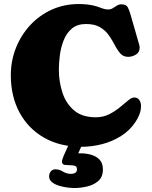

<svg xmlns="http://www.w3.org/2000/svg" viewBox="-20 -716 760 962"><path d="M686.5 -185.5Q686.5 -164.1 679 -144Q671.4 -124 659.7 -106.4Q630.9 -62.5 586.7 -34.7Q542.5 -6.8 491.2 6.3Q439.9 19.5 389.2 19.5Q281.7 19.5 201.9 -25.6Q122.1 -70.8 78.1 -151.9Q34.2 -232.9 34.2 -339.4Q34.2 -411.1 59.6 -475.3Q85 -539.6 130.9 -589.4Q176.8 -639.2 239 -667.5Q301.3 -695.8 375 -695.8Q397.9 -695.8 420.9 -693.1Q443.8 -690.4 465.8 -683.6Q479.5 -679.2 493.2 -673.8Q506.8 -668.5 521.5 -668.5Q534.7 -668.5 545.2 -675Q555.7 -681.6 565.9 -688Q576.2 -694.3 587.9 -694.3Q612.8 -694.3 620.6 -678.7Q628.4 -663.1 633.8 -643.6L677.7 -491.2Q679.7 -484.9 679.7 -477.1Q679.7 -454.1 661.1 -442.6Q642.6 -431.2 622.1 -431.2Q598.1 -431.2 583.3 -447.8Q568.4 -464.4 555.7 -489Q543 -513.7 526.1 -538.1Q509.3 -562.5 482.2 -579.1Q455.1 -595.7 410.6 -595.7Q367.2 -595.7 340.3 -573Q313.5 -550.3 299.3 -514.9Q285.2 -479.5 280 -439.9Q274.9 -400.4 274.9 -367.2Q274.9 -307.6 292.5 -252.9Q310.1 -198.2 350.6 -163.3Q391.1 -128.4 460 -128.4Q496.6 -128.4 526.4 -143.3Q556.2 -158.2 580.1 -178Q604 -197.8 621.8 -212.6Q639.6 -227.5 651.9 -227.5Q669.9 -227.5 678.2 -214.6Q686.5 -201.7 686.5 -185.5ZM333 -9.3H399.4L372.1 52.2Q377.4 52.2 384.3 52.2Q411.1 52.2 436.5 59.3Q461.9 66.4 478.8 84Q495.6 101.6 495.6 133.3Q495.6 170.9 472.4 190.9Q449.2 210.9 416 218.5Q382.8 226.1 353 226.1Q339.8 226.1 318.8 223.6Q297.9 221.2 276.6 214.8Q255.4 208.5 240.7 197Q226.1 185.5 226.1 168Q226.1 153.8 234.4 143.1Q242.7 132.3 257.8 132.3Q276.9 132.3 295.7 143.8Q314.5 155.3 336.9 155.3Q348.1 155.3 356.9 150.1Q365.7 145 365.7 132.3Q365.7 117.7 354.5 114.7Q343.3 111.8 332 111.8Q321.3 111.8 305.9 110.4Q290.5 108.9 290.5 93.3Q290.5 85 299.3 64Q308.1 43 318.4 21.5Q328.6 0 333 -9.3Z"/></svg>

Font: Caprasimo
Style: Regular
Weight: 400
Designer: The DocRepair Project, Phaedra Charles, Flavia Zimbardi
Foundry: Google
Version: Version 1.001